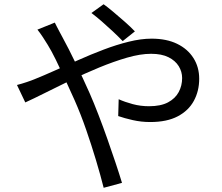

<svg xmlns="http://www.w3.org/2000/svg" viewBox="-20 -827 1040 899"><path d="M554.5 -634.6Q535.5 -654.4 509.5 -678.9Q483.5 -703.3 456.5 -726.8Q429.5 -750.3 408 -766.1L465.1 -807.1Q482.3 -795 509.5 -772.2Q536.7 -749.4 564.9 -724.6Q593.1 -699.8 611.6 -680ZM236.6 -721.2Q240.9 -713.1 246.9 -700.8Q252.9 -688.6 259.9 -676Q266.8 -663.3 271.8 -653.9Q300.8 -600.9 334.8 -530.3Q368.9 -459.8 399.4 -391.3Q419.7 -345.1 441.2 -289.1Q462.8 -233.2 483 -175.7Q503.1 -118.2 520.9 -65.4Q538.6 -12.6 551.2 29.2L465.4 52.3Q450.4 -7.2 429.3 -77.6Q408.2 -147.9 383.2 -220.1Q358.2 -292.3 329.3 -357.8Q305.8 -410.3 283.4 -458.8Q261.1 -507.3 241.1 -547.8Q221.2 -588.3 203.7 -616.7Q194.8 -631.8 181 -652.6Q167.3 -673.4 155.2 -688.3ZM59.5 -429.1Q81.3 -434.6 104.9 -442.6Q128.5 -450.5 141.7 -456.1Q183 -472.6 235.6 -496.2Q288.2 -519.7 346.5 -545.7Q404.8 -571.8 465 -594.6Q525.2 -617.5 582.8 -631.7Q640.3 -646 689.7 -646Q759.5 -646 809.2 -621.9Q858.8 -597.8 885.7 -555.3Q912.7 -512.9 912.7 -458.3Q912.7 -400.9 887.7 -354.9Q862.8 -308.9 812.2 -282.3Q761.6 -255.6 683.2 -255.6Q641.3 -255.6 601.6 -264.6Q561.9 -273.6 533.5 -283.6L535.7 -362.4Q565 -349.2 601.6 -339.4Q638.2 -329.6 677.8 -329.6Q732.6 -329.6 766.7 -347.7Q800.8 -365.9 816.8 -396Q832.8 -426.1 832.8 -461.5Q832.8 -491.2 816.9 -517.1Q800.9 -543.1 768.9 -559.1Q736.8 -575.1 687.5 -575.1Q637.1 -575.1 574.7 -557Q512.3 -538.9 444.5 -510.9Q376.7 -482.9 311.7 -451.5Q246.7 -420 191.4 -392.2Q136 -364.4 98.4 -347.4Z"/></svg>

Font: Noto Sans TC
Style: Regular
Weight: 100
Designer: Ryoko NISHIZUKA 西塚涼子 (kana, bopomofo & ideographs); Paul D. Hunt (Latin, Greek & Cyrillic); Sandoll Communications 산돌커뮤니
Foundry: Adobe
Version: Version 2.004;hotconv 1.0.118;makeotfexe 2.5.65603